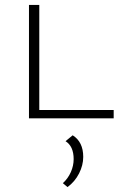

<svg xmlns="http://www.w3.org/2000/svg" viewBox="-20 -482 514 782"><path d="M443 -34V0H98V-462H140V-34ZM319 157Q319 191 302 224.5Q285 258 255 280L236 264Q257 245 268.5 219Q280 193 280 166Q280 114 247 93L276 69Q319 96 319 157Z"/></svg>

Font: Ysabeau SC Light
Style: Regular
Weight: 300
Designer: Christian Thalmann (Catharsis Fonts)
Version: Version 0.003